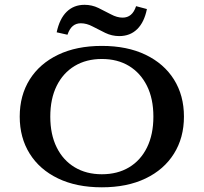

<svg xmlns="http://www.w3.org/2000/svg" viewBox="-20 -775 855 806"><path d="M407.5 11.3Q301 11.3 223.8 -25.9Q146.5 -63 104.6 -130Q62.8 -196.9 62.8 -285.5Q62.8 -374.4 104.6 -441.2Q146.5 -507.9 223.8 -545.1Q301 -582.3 407.5 -582.3Q513.9 -582.3 591.2 -545.1Q668.5 -507.9 710.3 -441.2Q752.2 -374.4 752.2 -285.5Q752.2 -196.9 710.3 -130Q668.5 -63 591.2 -25.9Q513.9 11.3 407.5 11.3ZM407.5 -43.5Q473.4 -43.5 521.9 -72.6Q570.4 -101.7 597.2 -156.1Q623.9 -210.5 623.9 -285.5Q623.9 -360.4 597 -414.5Q570.1 -468.5 521.8 -498Q473.4 -527.4 407.5 -527.4Q342.3 -527.4 293.6 -498.2Q244.9 -468.9 218 -414.7Q191.1 -360.4 191.1 -285.5Q191.1 -210.5 218 -156.3Q244.9 -102 293.6 -72.8Q342.3 -43.5 407.5 -43.5ZM480.6 -623.5Q449.5 -623.5 421.6 -637.1Q393.7 -650.6 368.7 -663.9Q343.6 -677.3 319.4 -677.3Q299.5 -677.3 285.7 -665.8Q271.8 -654.3 263.2 -629.2L217.9 -639.4Q230 -696.4 259.9 -725.6Q289.9 -754.8 334.8 -754.8Q365.8 -754.8 393.3 -741.5Q420.8 -728.1 446.1 -714.6Q471.4 -701 494.7 -701Q515 -701 529 -712.7Q543.1 -724.3 551.3 -749.1L596.7 -737Q585.7 -682 556 -652.7Q526.3 -623.5 480.6 -623.5Z"/></svg>

Font: Playfair 5pt SemiExpanded Light
Style: Regular
Weight: 300
Width: 6
Designer: Claus Eggers Sørensen
Foundry: Claus Eggers Sørensen
Version: Version 2.203